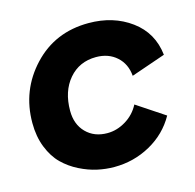

<svg xmlns="http://www.w3.org/2000/svg" viewBox="-88 -649 763 751"><g transform="rotate(-15 293.0 -273.0)"><path d="M286 12Q252 12 217.5 4.5Q183 -3 147 -21Q111 -39 83 -66.5Q55 -94 37.5 -138Q20 -182 20 -237Q20 -369 108.5 -463.5Q197 -558 333 -558Q433 -558 504.5 -505.5Q576 -453 586 -362L447 -314Q443 -363 410 -392.5Q377 -422 327 -422Q259 -422 217 -373Q175 -324 175 -245Q175 -190 208 -156.5Q241 -123 294 -123Q333 -123 369 -145Q405 -167 424 -204L537 -129Q500 -63 432.5 -25.5Q365 12 286 12Z"/></g></svg>

Font: Plus Jakarta Display
Style: Bold Italic
Weight: 700
Italic angle: -12°
Designer: Gumpita Rahayu
Foundry: Tokotype Studio
Version: Version 1.000;hotconv 1.0.109;makeotfexe 2.5.65596